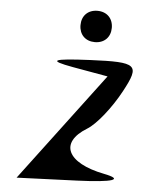

<svg xmlns="http://www.w3.org/2000/svg" viewBox="-63 -988 876 1075"><g transform="rotate(5 375.5 -450.0)"><path d="M71 35 410 22C613 14 672 -6 556 -29C344 -71 292 -182 441 -273C491 -303 570 -402 622 -499C706 -655 689 -669 424 -657C212 -647 187 -635 331 -609L529 -574C376 -371 224 -168 71 35ZM353 -847C353 -794 388 -759 441 -759C494 -759 529 -794 529 -847C529 -900 494 -935 441 -935C388 -935 353 -900 353 -847Z"/></g></svg>

Font: Venom Sans
Style: Regular
Weight: 400
Version: Version 1.001